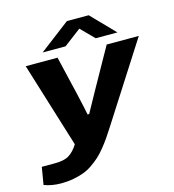

<svg xmlns="http://www.w3.org/2000/svg" viewBox="-164 -835 1045 1150"><g transform="rotate(-15 359.0 -260.0)"><path d="M168 -581.1 356.9 -725.1H492.2L631.8 -581.1H497.1L417 -662.1L310.1 -581.1ZM73.2 205.1Q15.6 205.1 -32.2 187L-14.2 79.1H68.8Q125.5 79.1 156 59.8Q186.5 40.5 211.9 0L48.8 -527.8H246.1L303.2 -285.2Q325.2 -189.5 332 -152.8H341.8Q346.2 -162.1 416 -287.1L550.8 -527.8H750L441.9 -46.9Q419.4 -11.7 402.6 12.7Q385.7 37.1 362.8 65.7Q339.8 94.2 319.1 113Q298.3 131.8 271 150.9Q243.7 169.9 214.8 180.7Q186 191.4 150.1 198.2Q114.3 205.1 73.2 205.1Z"/></g></svg>

Font: Archivo Expanded ExtraBold
Style: Italic
Weight: 800
Width: 7
Italic angle: -10°
Designer: Hector Gatti
Foundry: Omnibus-Type
Version: Version 2.001